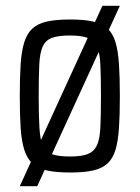

<svg xmlns="http://www.w3.org/2000/svg" viewBox="-20 -585 480 660"><path d="M48 55 332 -565H392L108 55ZM221 8Q173 8 141.5 1Q110 -6 91.5 -23Q73 -40 63.5 -70Q54 -100 51 -145Q48 -190 48 -255Q48 -319 51 -364.5Q54 -410 63.5 -440Q73 -470 91.5 -487Q110 -504 141.5 -511Q173 -518 221 -518Q269 -518 300 -511Q331 -504 349.5 -487Q368 -470 377 -440Q386 -410 389 -364.5Q392 -319 392 -255Q392 -190 389 -145Q386 -100 377 -70Q368 -40 349.5 -23Q331 -6 300 1Q269 8 221 8ZM220 -47Q259 -47 280.5 -55Q302 -63 312.5 -84Q323 -105 325 -146.5Q327 -188 327 -255Q327 -321 325 -362.5Q323 -404 313 -425.5Q303 -447 281 -455Q259 -463 220 -463Q181 -463 159 -455Q137 -447 127 -425.5Q117 -404 115 -362.5Q113 -321 113 -254Q113 -188 115.5 -146.5Q118 -105 127 -84Q136 -63 158.5 -55Q181 -47 220 -47Z"/></svg>

Font: Saira Condensed
Style: Regular
Weight: 400
Width: 3
Designer: Hector Gatti with collaboration of the Omnibus-Type team
Foundry: Omnibus-Type
Version: Version 1.101